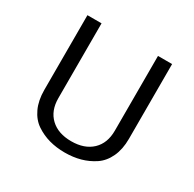

<svg xmlns="http://www.w3.org/2000/svg" viewBox="-147 -808 994 982"><g transform="rotate(30 350.0 -316.5)"><path d="M100 -650H183.3V-208.3Q183.3 -134.2 227.9 -92.1Q272.5 -50 350 -50Q427.5 -50 472.1 -92.1Q516.7 -134.2 516.7 -208.3V-650H600V-208.3Q600 -146.7 578.8 -101.3Q557.5 -55.8 520.8 -31.2Q484.2 -6.7 441.7 5Q399.2 16.7 350 16.7Q300.8 16.7 258.3 5Q215.8 -6.7 179.2 -31.2Q142.5 -55.8 121.2 -101.3Q100 -146.7 100 -208.3Z"/></g></svg>

Font: BoonBaan
Style: Regular
Weight: 400
Designer: Sungsit Sawaiwan
Foundry: FontUni
Version: Version 2.0